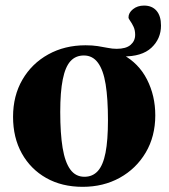

<svg xmlns="http://www.w3.org/2000/svg" viewBox="-20 -674 620 706"><path d="M290.5 -24Q320.5 -24 339.8 -45.2Q359 -66.5 368 -112.2Q377 -158 377 -232Q377 -311 368.5 -363.8Q360 -416.5 340.2 -443.2Q320.5 -470 288.5 -470Q258 -470 239 -449Q220 -428 210.8 -382Q201.5 -336 201.5 -262.5Q201.5 -183.5 210.2 -130.5Q219 -77.5 238.5 -50.8Q258 -24 290.5 -24ZM572 -580Q572 -531.5 536.8 -498.5Q501.5 -465.5 431 -466.5V-473.5Q490 -441.5 520.5 -381.8Q551 -322 551 -250Q551 -172.5 515.8 -113Q480.5 -53.5 420.2 -20.2Q360 13 284 13Q207.5 13 150 -19.5Q92.5 -52 60.2 -110Q28 -168 28 -244.5Q28 -322 62.5 -381.2Q97 -440.5 157.5 -474Q218 -507.5 294.5 -507.5Q319.5 -507.5 339.2 -504.5Q359 -501.5 376 -498Q393 -494.5 409 -494.5Q443.5 -494.5 460.2 -509Q477 -523.5 477 -546Q477 -563 471 -575.8Q465 -588.5 458.8 -597Q452.5 -605.5 452.5 -610Q452.5 -627 469 -640.2Q485.5 -653.5 509.5 -653.5Q539 -653.5 555.5 -634.5Q572 -615.5 572 -580Z"/></svg>

Font: Newsreader 60pt
Style: Bold
Weight: 700
Designer: Hugues Gentile
Foundry: Production Type
Version: Version 1.003